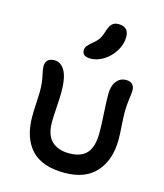

<svg xmlns="http://www.w3.org/2000/svg" viewBox="-126 -958 906 1061"><g transform="rotate(15 327.0 -428.0)"><path d="M318.8 -639.2Q271 -639.2 271 -674.8Q271 -688.5 279.3 -699.2Q287.6 -710 309.1 -728Q332.5 -746.6 343 -764.2Q353.5 -781.7 362.8 -813Q372.1 -841.8 385.7 -852.8Q399.4 -863.8 419.9 -863.8Q479 -863.8 479 -805.2Q479 -763.7 454.8 -724.6Q430.7 -685.5 393.6 -662.4Q356.4 -639.2 318.8 -639.2ZM342.8 7.8Q213.9 7.8 152.3 -58.8Q90.8 -125.5 90.8 -248Q90.8 -275.4 93.5 -324.5Q96.2 -373.5 96.2 -389.2Q96.2 -439.9 87.6 -477.8Q79.1 -515.6 79.1 -530.8Q79.1 -554.2 92 -566.7Q105 -579.1 129.9 -579.1Q167.5 -579.1 189.7 -540Q211.9 -501 211.9 -416Q211.9 -392.1 208 -332.3Q204.1 -272.5 204.1 -245.1Q204.1 -171.4 240.2 -137.2Q276.4 -103 339.8 -103Q408.7 -103 440.9 -139.9Q473.1 -176.8 473.1 -254.9Q473.1 -299.3 469 -366.7Q464.8 -434.1 464.8 -475.1Q464.8 -522 485.6 -549.1Q506.3 -576.2 541 -576.2Q563.5 -576.2 576.2 -564Q588.9 -551.8 588.9 -527.8Q588.9 -516.6 583.5 -478Q578.1 -439.5 578.1 -402.8Q578.1 -377.9 581.5 -327.1Q585 -276.4 585 -248Q585 -130.9 523.2 -61.5Q461.4 7.8 342.8 7.8Z"/></g></svg>

Font: Shantell Sans Irregular Bouncy
Style: Regular
Weight: 500
Designer: Stephen Nixon, Anya Danilova, Shantell Martin
Foundry: Arrow Type
Version: Version 1.006;[9816181b4]